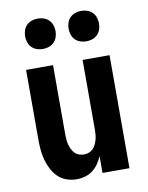

<svg xmlns="http://www.w3.org/2000/svg" viewBox="-84 -801 669 870"><g transform="rotate(-10 250.0 -366.0)"><path d="M198 8Q175 8 152 0Q129 -8 112.5 -24.5Q96 -41 85 -62.5Q74 -84 68 -106.5Q62 -129 60 -152.5Q58 -176 58 -200V-520H182V-200Q182 -188 183 -176.5Q184 -165 187 -154Q190 -143 195 -132.5Q200 -122 208 -113.5Q216 -105 227 -101Q238 -97 250 -97Q262 -97 273 -101Q284 -105 292 -113.5Q300 -122 305 -132.5Q310 -143 313 -154Q316 -165 317 -176.5Q318 -188 318 -200V-520H442V0H318V-78Q311 -60 299.5 -43.5Q288 -27 272.5 -15Q257 -3 237.5 2.5Q218 8 198 8ZM350 -600Q336 -600 322.5 -604.5Q309 -609 299 -619Q289 -629 284.5 -642.5Q280 -656 280 -670Q280 -684 284.5 -697.5Q289 -711 299 -721Q309 -731 322.5 -735.5Q336 -740 350 -740Q364 -740 377.5 -735.5Q391 -731 401 -721Q411 -711 415.5 -697.5Q420 -684 420 -670Q420 -656 415.5 -642.5Q411 -629 401 -619Q391 -609 377.5 -604.5Q364 -600 350 -600ZM150 -600Q136 -600 122.5 -604.5Q109 -609 99 -619Q89 -629 84.5 -642.5Q80 -656 80 -670Q80 -684 84.5 -697.5Q89 -711 99 -721Q109 -731 122.5 -735.5Q136 -740 150 -740Q164 -740 177.5 -735.5Q191 -731 201 -721Q211 -711 215.5 -697.5Q220 -684 220 -670Q220 -656 215.5 -642.5Q211 -629 201 -619Q191 -609 177.5 -604.5Q164 -600 150 -600Z"/></g></svg>

Font: Iosevka SS18 Extrabold
Style: Regular
Weight: 800
Monospace: yes
Designer: Belleve Invis
Foundry: Belleve Invis
Version: Version 25.1.1; ttfautohint (v1.8.4)